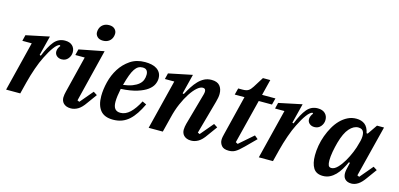

<svg xmlns="http://www.w3.org/2000/svg" viewBox="-69 -1193 3400 1638"><g transform="rotate(15 1631.5 -373.5)"><path d="M134 -438H51L64 -491L269 -534L225 -360L236 -356Q271 -444 308.5 -489Q346 -534 404 -534Q446 -534 469 -512Q492 -490 492 -455Q492 -423 471 -397.5Q450 -372 415 -372Q389 -372 371.5 -387Q354 -402 354 -426Q354 -440 360.5 -455Q367 -470 376 -479L369 -486Q347 -481 319 -443Q291 -405 261 -344Q238 -299 215.5 -234.5Q193 -170 176 -103L150 0H25Z M598 12Q575 12 559 5.5Q543 -1 533 -11.5Q523 -22 518.5 -35Q514 -48 514 -62Q514 -74 516.5 -89Q519 -104 522 -115L602 -438H519L532 -491L752 -534L637 -69L655 -61L752 -176L785 -155L724 -71Q692 -24 661 -6Q630 12 598 12ZM714 -617Q682 -617 664.5 -634Q647 -651 647 -674Q647 -686 650 -698Q657 -726 679 -742.5Q701 -759 733 -759Q765 -759 782.5 -742Q800 -725 800 -702Q800 -690 797 -678Q790 -650 768 -633.5Q746 -617 714 -617Z M971 12Q894 12 858.5 -32.5Q823 -77 823 -158Q823 -216 839.5 -282.5Q856 -349 891 -404.5Q926 -460 980.5 -497Q1035 -534 1111 -534Q1141 -534 1167.5 -528.5Q1194 -523 1214 -510Q1234 -497 1245.5 -477Q1257 -457 1257 -428Q1257 -403 1244.5 -375.5Q1232 -348 1200 -324Q1168 -300 1111.5 -282Q1055 -264 968 -259Q961 -225 957 -195Q953 -165 953 -142Q953 -100 969 -80.5Q985 -61 1017 -61Q1062 -61 1101.5 -98.5Q1141 -136 1176 -204L1212 -187Q1189 -139 1164.5 -102Q1140 -65 1111.5 -39.5Q1083 -14 1048.5 -1Q1014 12 971 12ZM978 -297Q1026 -303 1059 -316Q1092 -329 1112.5 -346.5Q1133 -364 1141.5 -386Q1150 -408 1150 -433Q1150 -456 1139 -470Q1128 -484 1102 -484Q1081 -484 1064.5 -474.5Q1048 -465 1033.5 -443.5Q1019 -422 1005.5 -386Q992 -350 978 -297Z M1661 12Q1638 12 1622 5.5Q1606 -1 1596 -11.5Q1586 -22 1581.5 -35Q1577 -48 1577 -62Q1577 -74 1579.5 -89Q1582 -104 1585 -115L1664 -397Q1668 -412 1668 -423Q1668 -450 1643 -450Q1620 -450 1592.5 -426Q1565 -402 1537 -359.5Q1509 -317 1484 -259.5Q1459 -202 1443 -135L1409 0H1284L1393 -438H1310L1323 -491L1532 -534L1488 -359L1499 -356Q1518 -392 1538.5 -424Q1559 -456 1582.5 -480.5Q1606 -505 1634 -519.5Q1662 -534 1698 -534Q1748 -534 1771 -507Q1794 -480 1794 -435Q1794 -418 1790.5 -400.5Q1787 -383 1782 -364L1700 -69L1718 -61L1815 -176L1848 -155L1787 -71Q1755 -24 1724 -6Q1693 12 1661 12Z M1993 12Q1948 12 1929.5 -11Q1911 -34 1911 -62Q1911 -75 1914 -90Q1917 -105 1920 -116L2006 -464H1920L1935 -522H1973Q2007 -522 2024.5 -533Q2042 -544 2059 -571L2116 -662H2181L2146 -522H2264L2249 -464H2132L2034 -74L2053 -64L2177 -172L2207 -147L2118 -58Q2096 -36 2079 -22Q2062 -8 2048 -0.5Q2034 7 2020.5 9.5Q2007 12 1993 12Z M2366 -438H2283L2296 -491L2501 -534L2457 -360L2468 -356Q2503 -444 2540.5 -489Q2578 -534 2636 -534Q2678 -534 2701 -512Q2724 -490 2724 -455Q2724 -423 2703 -397.5Q2682 -372 2647 -372Q2621 -372 2603.5 -387Q2586 -402 2586 -426Q2586 -440 2592.5 -455Q2599 -470 2608 -479L2601 -486Q2579 -481 2551 -443Q2523 -405 2493 -344Q2470 -299 2447.5 -234.5Q2425 -170 2408 -103L2382 0H2257Z M2825 12Q2766 12 2740.5 -28.5Q2715 -69 2715 -141Q2715 -183 2723 -228.5Q2731 -274 2747 -317.5Q2763 -361 2785.5 -400.5Q2808 -440 2837 -469.5Q2866 -499 2901 -516.5Q2936 -534 2977 -534Q3022 -534 3051.5 -511.5Q3081 -489 3092 -436H3102L3161 -522H3223L3109 -69L3127 -61L3224 -176L3257 -155L3196 -71Q3164 -25 3135 -6.5Q3106 12 3077 12Q3055 12 3040.5 5.5Q3026 -1 3017.5 -11Q3009 -21 3005.5 -34Q3002 -47 3002 -60Q3002 -74 3005 -90Q3008 -106 3011 -117L3020 -156L3010 -158Q2994 -123 2975.5 -92Q2957 -61 2934.5 -38Q2912 -15 2885 -1.5Q2858 12 2825 12ZM2878 -72Q2904 -72 2931.5 -100Q2959 -128 2983 -169Q3007 -210 3025.5 -255Q3044 -300 3052 -335L3059 -360Q3070 -408 3060 -437Q3050 -466 3012 -466Q2971 -466 2934 -424.5Q2897 -383 2872 -293Q2867 -275 2862 -253Q2857 -231 2853 -209.5Q2849 -188 2847 -167.5Q2845 -147 2845 -132Q2845 -103 2851.5 -87.5Q2858 -72 2878 -72Z"/></g></svg>

Font: IBM Plex Serif SmBld
Style: Italic
Weight: 600
Italic angle: -14°
Designer: Mike Abbink, Paul van der Laan, Pieter van Rosmalen
Foundry: Bold Monday
Version: Version 3.001